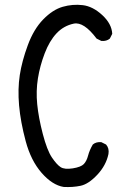

<svg xmlns="http://www.w3.org/2000/svg" viewBox="-20 -780 540 791"><path d="M242.2 -9.8Q195.3 -17.6 151.4 -67.9Q107.4 -118.2 85.9 -198.2Q64.5 -278.3 58.6 -345.7Q52.7 -413.1 61.5 -470.7Q70.3 -528.3 94.7 -594.2Q119.1 -660.2 158.2 -700.2Q197.3 -740.2 238.3 -752Q279.3 -763.7 320.8 -758.8Q362.3 -753.9 401.4 -717.8Q440.4 -681.6 442.4 -640.6L432.6 -621.1Q418.9 -609.4 397.5 -611.3L377.9 -621.1Q325.2 -691.4 283.7 -682.6Q242.2 -673.8 212.9 -642.6Q183.6 -611.3 164.1 -560.1Q144.5 -508.8 136.2 -457Q127.9 -405.3 133.3 -350.6Q138.7 -295.9 156.2 -228.5Q173.8 -161.1 193.8 -131.3Q213.9 -101.6 230 -91.3Q246.1 -81.1 279.8 -86.4Q313.5 -91.8 325.2 -104Q336.9 -116.2 342.8 -138.7Q348.6 -161.1 362.3 -184.6Q376 -196.3 397.5 -194.3L417 -184.6Q430.7 -168.9 426.8 -145.5Q417 -98.6 380.9 -60.1Q344.7 -21.5 312 -14.6Q279.3 -7.8 242.2 -9.8Z"/></svg>

Font: JasonHandwriting2
Style: Regular
Weight: 400
Version: Version 1.05.10